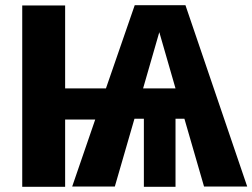

<svg xmlns="http://www.w3.org/2000/svg" viewBox="-20 -713 965 734"><path d="M925 0 689 -693H495L385 -375H229V-692H65V1H229V-256H344L256 0H419L494 -259H530V1H651V-259H685L760 0ZM589 -590 651 -375H527Z"/></svg>

Font: Fira Sans
Style: Bold
Weight: 700
Designer: Carrois Corporate & Edenspiekermann AG
Foundry: Carrois Corporate GbR & Edenspiekermann AG
Version: Version 4.203